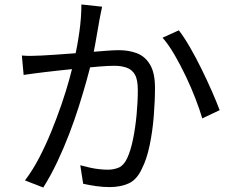

<svg xmlns="http://www.w3.org/2000/svg" viewBox="-20 -810 1040 861"><path d="M438 -780Q435 -767 432 -751.5Q429 -736 426 -721Q423 -703 417.5 -672Q412 -641 406 -606.5Q400 -572 392 -541Q382 -498 367 -444.5Q352 -391 333 -331Q314 -271 290 -208.5Q266 -146 237 -84.5Q208 -23 174 31L92 -1Q127 -47 156.5 -104Q186 -161 211 -222.5Q236 -284 256.5 -344Q277 -404 291 -455Q305 -506 313 -543Q327 -603 336 -667.5Q345 -732 345 -790ZM782 -674Q806 -643 832.5 -597Q859 -551 884.5 -499Q910 -447 931 -399Q952 -351 965 -316L887 -279Q876 -317 857 -366.5Q838 -416 813.5 -467.5Q789 -519 762.5 -564.5Q736 -610 709 -641ZM78 -561Q101 -559 122 -559.5Q143 -560 167 -561Q190 -562 225 -564.5Q260 -567 301.5 -570Q343 -573 383.5 -576.5Q424 -580 458.5 -582.5Q493 -585 513 -585Q558 -585 594.5 -571Q631 -557 653 -520Q675 -483 675 -416Q675 -357 669.5 -288.5Q664 -220 651 -158Q638 -96 617 -55Q594 -4 557 12.5Q520 29 471 29Q443 29 410 24.5Q377 20 353 14L340 -69Q362 -63 384.5 -58Q407 -53 428 -51Q449 -49 463 -49Q490 -49 512.5 -58.5Q535 -68 550 -100Q566 -134 576.5 -185.5Q587 -237 592.5 -295Q598 -353 598 -406Q598 -453 585 -475.5Q572 -498 548 -506.5Q524 -515 492 -515Q466 -515 423 -511.5Q380 -508 331.5 -503Q283 -498 241 -493.5Q199 -489 176 -486Q159 -484 132.5 -480.5Q106 -477 86 -474Z"/></svg>

Font: Noto Sans SC Thin
Style: Regular
Weight: 400
Version: Version 2.004-H2;hotconv 1.0.118;makeotfexe 2.5.65603